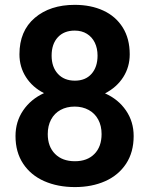

<svg xmlns="http://www.w3.org/2000/svg" viewBox="-20 -750 607 780"><path d="M284.3 10Q214.7 10 160 -14Q105.3 -38 74.2 -84.8Q43 -131.7 43 -197.3Q43 -255.7 74 -301.3Q105 -347 158.7 -371.7Q112 -395.3 85.5 -436.7Q59 -478 59 -529.3Q59 -624.3 121.2 -677.3Q183.3 -730.3 283.7 -730.3Q349.3 -730.3 399.8 -707Q450.3 -683.7 478.7 -638.3Q507 -593 507 -529.3Q507 -478 480.7 -436.7Q454.3 -395.3 406.7 -370.7Q460.7 -346.7 491.8 -301.2Q523 -255.7 523 -197.3Q523 -131.7 492.2 -84.8Q461.3 -38 407.3 -14Q353.3 10 284.3 10ZM283.7 -625.7Q239.7 -625.7 214.7 -598.3Q189.7 -571 189.7 -524Q189.7 -477.7 215.2 -450Q240.7 -422.3 284.3 -422.3Q327.3 -422.3 351.8 -450Q376.3 -477.7 376.3 -524Q376.3 -553.7 365.2 -576.7Q354 -599.7 333 -612.7Q312 -625.7 283.7 -625.7ZM283.3 -317Q250.7 -317 225.8 -303.3Q201 -289.7 187.5 -264.3Q174 -239 174 -205.3Q174 -154.3 203.7 -124.7Q233.3 -95 284.3 -95Q334.7 -95 363.7 -124.7Q392.7 -154.3 392.7 -205.3Q392.7 -239 379 -264.3Q365.3 -289.7 340.3 -303.3Q315.3 -317 283.3 -317Z"/></svg>

Font: FreesentationVF
Style: Regular
Weight: 400
Designer: glyphs from Roboto by Christian Robertson / Hangul glyphs from Noto Sans CJK(Source Han Sans) by Jang Soo-young and Kang
Foundry: PT&
Version: Version 2.001;Glyphs 3.3.1 (3343)